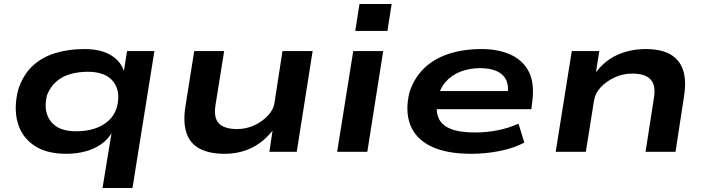

<svg xmlns="http://www.w3.org/2000/svg" viewBox="-20 -755 3517 955"><path d="M490 180 535 -95H536Q516 -60 481.5 -36.5Q447 -13 403 -1.5Q359 10 310 10Q209 10 148 -32.5Q87 -75 67.5 -146.5Q48 -218 70 -307Q93 -380 140 -425Q187 -470 253.5 -490.5Q320 -511 400 -511Q481 -511 531.5 -480.5Q582 -450 597 -399L596 -401L612 -501H748L639 180ZM358 -102Q408 -102 448 -114.5Q488 -127 518 -153Q548 -179 561 -220Q582 -299 544 -348.5Q506 -398 417 -398Q369 -398 328 -386Q287 -374 258 -347.5Q229 -321 214 -282Q194 -202 232 -152Q270 -102 358 -102Z M1096 10Q1022 10 973.5 -15.5Q925 -41 907.5 -93.5Q890 -146 902 -224L946 -501H1095L1052 -233Q1045 -191 1054.5 -164.5Q1064 -138 1091 -125.5Q1118 -113 1158 -113Q1205 -113 1245.5 -132Q1286 -151 1313.5 -181Q1341 -211 1345 -242L1385 -501H1535L1456 0H1320L1336 -108H1338Q1292 -49 1231.5 -19.5Q1171 10 1096 10Z M1747 -601 1768 -735H1928L1907 -601ZM1657 0 1737 -501H1886L1807 0Z M2325 10Q2199 10 2123 -27.5Q2047 -65 2020.5 -134.5Q1994 -204 2017 -297Q2040 -367 2088.5 -414.5Q2137 -462 2210 -486.5Q2283 -511 2376 -511Q2457 -511 2518 -484Q2579 -457 2609 -401Q2639 -345 2628 -254L2623 -212H2123L2136 -302H2530L2504 -277Q2512 -328 2497.5 -357.5Q2483 -387 2450 -401.5Q2417 -416 2368 -416Q2315 -416 2270 -398.5Q2225 -381 2195 -346Q2165 -311 2156 -257Q2146 -203 2161.5 -167.5Q2177 -132 2221.5 -114Q2266 -96 2344 -96Q2401 -96 2457.5 -107.5Q2514 -119 2559 -140L2588 -46Q2537 -18 2466 -4Q2395 10 2325 10Z M2744 0 2824 -501H2961L2944 -394H2943Q2990 -456 3054 -483.5Q3118 -511 3191 -511Q3267 -511 3313.5 -485Q3360 -459 3377.5 -406.5Q3395 -354 3382 -274L3340 0H3191L3232 -264Q3240 -311 3230 -337Q3220 -363 3194 -376Q3168 -389 3125 -389Q3078 -389 3036.5 -369.5Q2995 -350 2968 -321Q2941 -292 2935 -257L2894 0Z"/></svg>

Font: Nunito Sans 7pt Expanded
Style: Bold Italic
Weight: 700
Width: 7
Italic angle: -9°
Designer: Vernon Adams
Foundry: Vernon Adams
Version: Version 3.101;gftools[0.9.27]